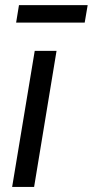

<svg xmlns="http://www.w3.org/2000/svg" viewBox="-20 -736 365 756"><path d="M27.8 0 116.7 -535.6H202.6L114.3 0ZM325.2 -715.8 313.5 -647H43.5L54.7 -715.8Z"/></svg>

Font: Inter 20pt
Style: Italic
Weight: 400
Italic angle: -9.3988°
Version: Version 4.001;git-66647c0bb